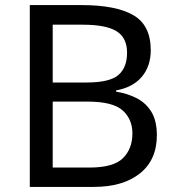

<svg xmlns="http://www.w3.org/2000/svg" viewBox="-20 -734 690 754"><path d="M301 -714Q435 -714 503.5 -674.5Q572 -635 572 -537Q572 -474 537 -432.5Q502 -391 436 -379V-374Q481 -367 517.5 -348Q554 -329 575 -294Q596 -259 596 -203Q596 -106 529.5 -53Q463 0 348 0H97V-714ZM319 -410Q411 -410 445 -439.5Q479 -469 479 -527Q479 -586 437.5 -611.5Q396 -637 305 -637H187V-410ZM187 -335V-76H331Q426 -76 463 -113Q500 -150 500 -210Q500 -266 461.5 -300.5Q423 -335 324 -335Z"/></svg>

Font: Noto Sans Bengali UI
Style: Regular
Weight: 400
Designer: Jelle Bosma - Monotype Design Team
Foundry: Monotype Imaging Inc.
Version: Version 2.003; ttfautohint (v1.8.4.7-5d5b)